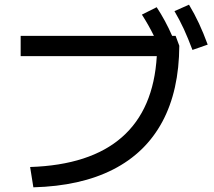

<svg xmlns="http://www.w3.org/2000/svg" viewBox="-20 -802 904 812"><path d="M643.1 -564.5H67.4V-650.4H630.9Q608.4 -696.3 580.1 -740.2L642.6 -771.5Q679.7 -715.3 708 -650.4H722.7L738.3 -608.4Q737.3 -418.9 666.5 -287.1Q595.7 -155.3 458.3 -85.2Q320.8 -15.1 121.1 -9.8L107.4 -95.7Q361.3 -104 495.6 -221.7Q629.9 -339.4 643.1 -564.5ZM717.8 -754.9 779.3 -782.2Q802.7 -743.2 821.5 -702.9Q840.3 -662.6 858.4 -613.3L793.9 -590.8Q775.4 -640.1 757.6 -679Q739.7 -717.8 717.8 -754.9Z"/></svg>

Font: Pretendard GOV Medium
Style: Regular
Weight: 500
Designer: Base glyphs from Inter by Rasmus Andersson; Hangeul glyphs from Noto Sans CJK(Source Han Sans) by Jang Soo-young and Kan
Foundry: Kil Hyung-jin
Version: Version 1.309